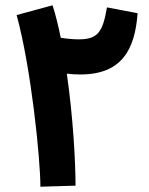

<svg xmlns="http://www.w3.org/2000/svg" viewBox="-20 -703 564 727"><path d="M266 0C266 -88 257 -258 233 -424C249 -422 267 -421 284 -421C441 -421 491 -515 501 -653L385 -675C369 -582 351 -554 278 -554C259 -554 235 -556 210 -560C201 -604 191 -646 179 -683L43 -646C98 -446 133 -100 133 4Z"/></svg>

Font: Noto Sans Arabic UI SmCn
Style: Bold
Weight: 700
Width: 4
Designer: Monotype Design Team, Nadine Chahine and Nizar Qandah
Foundry: Monotype Imaging Inc.
Version: Version 2.010